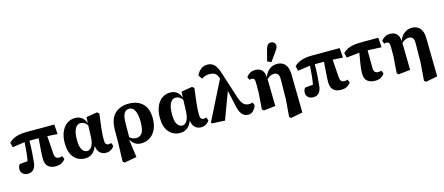

<svg xmlns="http://www.w3.org/2000/svg" viewBox="-58 -1505 5589 2415"><g transform="rotate(-15 2736.0 -297.5)"><path d="M25 -357 10 -420Q32 -442 61.5 -459Q91 -476 136 -486.5Q181 -497 250 -497H604L613 -371L481 -379L497 -152Q499 -112 513.5 -96Q528 -80 556 -80Q569 -80 579.5 -82.5Q590 -85 597 -88L614 -47Q598 -22 567.5 -3.5Q537 15 484 15Q423 15 388 -18Q353 -51 353 -118Q353 -165 357.5 -227Q362 -289 369 -382H249Q248 -289 243.5 -226Q239 -163 234 -115Q224 15 126 15Q83 15 58.5 -8.5Q34 -32 34 -65Q34 -102 55 -129Q77 -131 104.5 -134Q132 -137 160 -139Q169 -188 175.5 -247.5Q182 -307 186 -380Z M829 -240Q829 -146 855 -107Q881 -68 920 -68Q955 -68 980.5 -108Q1006 -148 1009 -234L1014 -377Q980 -429 924 -429Q881 -429 855 -381.5Q829 -334 829 -240ZM869 15Q782 15 726 -49.5Q670 -114 670 -234Q670 -318 696 -380Q722 -442 768.5 -475.5Q815 -509 876 -509Q932 -509 967 -479Q1002 -449 1015 -403L1020 -483L1162 -506L1187 -485Q1173 -385 1163.5 -294.5Q1154 -204 1155 -145Q1155 -81 1200 -81Q1212 -81 1220 -83.5Q1228 -86 1235 -88L1251 -48Q1238 -21 1209 -3Q1180 15 1141 15Q1098 15 1065 -14Q1032 -43 1027 -100H1023Q1004 -48 966 -16.5Q928 15 869 15Z M1474 -279 1473 -100Q1493 -81 1513.5 -73.5Q1534 -66 1558 -66Q1608 -66 1635 -107Q1662 -148 1662 -251Q1662 -338 1637.5 -392Q1613 -446 1564 -446Q1520 -446 1497 -407Q1474 -368 1474 -279ZM1313 173 1321 -58 1322 -230Q1322 -374 1390 -441.5Q1458 -509 1574 -509Q1689 -509 1755 -444.5Q1821 -380 1821 -255Q1821 -164 1790.5 -104Q1760 -44 1710 -14.5Q1660 15 1602 15Q1555 15 1521.5 -7Q1488 -29 1468 -67L1465 -64L1496 165L1334 194Z M2067 -240Q2067 -146 2093 -107Q2119 -68 2158 -68Q2193 -68 2218.5 -108Q2244 -148 2247 -234L2252 -377Q2218 -429 2162 -429Q2119 -429 2093 -381.5Q2067 -334 2067 -240ZM2107 15Q2020 15 1964 -49.5Q1908 -114 1908 -234Q1908 -318 1934 -380Q1960 -442 2006.5 -475.5Q2053 -509 2114 -509Q2170 -509 2205 -479Q2240 -449 2253 -403L2258 -483L2400 -506L2425 -485Q2411 -385 2401.5 -294.5Q2392 -204 2393 -145Q2393 -81 2438 -81Q2450 -81 2458 -83.5Q2466 -86 2473 -88L2489 -48Q2476 -21 2447 -3Q2418 15 2379 15Q2336 15 2303 -14Q2270 -43 2265 -100H2261Q2242 -48 2204 -16.5Q2166 15 2107 15Z M2996 15Q2948 15 2916 -19Q2884 -53 2865 -144L2822 -341L2691 11L2523 2L2513 -11L2767 -516L2766 -518Q2751 -570 2723 -587.5Q2695 -605 2651 -605Q2620 -605 2594.5 -596Q2569 -587 2549 -573L2515 -623Q2533 -667 2569.5 -697Q2606 -727 2656 -727Q2710 -727 2744.5 -693.5Q2779 -660 2805 -578L2917 -231Q2933 -182 2951.5 -156Q2970 -130 2991.5 -120.5Q3013 -111 3038 -111Q3052 -111 3064.5 -113.5Q3077 -116 3086 -119L3101 -78Q3089 -45 3063 -15Q3037 15 2996 15Z M3482 174 3500 -57 3503 -304Q3504 -360 3485 -379Q3466 -398 3436 -398Q3389 -398 3343 -355L3349 -3L3196 14L3175 -6L3191 -225V-349Q3191 -381 3182.5 -395.5Q3174 -410 3151 -410Q3144 -410 3135.5 -408.5Q3127 -407 3121 -405L3104 -446Q3123 -472 3151.5 -489Q3180 -506 3220 -506Q3276 -506 3307 -474.5Q3338 -443 3339 -379Q3363 -442 3405.5 -475.5Q3448 -509 3506 -509Q3545 -509 3577 -492Q3609 -475 3628.5 -436.5Q3648 -398 3649 -331L3657 164L3503 194ZM3395 -571 3434 -720Q3445 -758 3460 -773.5Q3475 -789 3500 -789Q3525 -789 3542 -774.5Q3559 -760 3559 -735Q3559 -716 3550.5 -699.5Q3542 -683 3525 -660L3446 -549Z M3741 -357 3726 -420Q3748 -442 3777.5 -459Q3807 -476 3852 -486.5Q3897 -497 3966 -497H4320L4329 -371L4197 -379L4213 -152Q4215 -112 4229.5 -96Q4244 -80 4272 -80Q4285 -80 4295.5 -82.5Q4306 -85 4313 -88L4330 -47Q4314 -22 4283.5 -3.5Q4253 15 4200 15Q4139 15 4104 -18Q4069 -51 4069 -118Q4069 -165 4073.5 -227Q4078 -289 4085 -382H3965Q3964 -289 3959.5 -226Q3955 -163 3950 -115Q3940 15 3842 15Q3799 15 3774.5 -8.5Q3750 -32 3750 -65Q3750 -102 3771 -129Q3793 -131 3820.5 -134Q3848 -137 3876 -139Q3885 -188 3891.5 -247.5Q3898 -307 3902 -380Z M4375 -359 4360 -422Q4384 -445 4414 -462Q4444 -479 4489 -488Q4534 -497 4601 -497H4823L4832 -371L4652 -379L4653 -151Q4654 -111 4669 -95.5Q4684 -80 4712 -80Q4738 -80 4752 -88L4770 -46Q4754 -21 4724.5 -2.5Q4695 16 4645 16Q4584 16 4546.5 -15Q4509 -46 4509 -116Q4509 -147 4512.5 -180.5Q4516 -214 4524 -261Q4532 -308 4544 -377Z M5238 174 5256 -57 5259 -304Q5260 -360 5241 -379Q5222 -398 5192 -398Q5145 -398 5099 -355L5105 -3L4952 14L4931 -6L4947 -225V-349Q4947 -381 4938.5 -395.5Q4930 -410 4907 -410Q4900 -410 4891.5 -408.5Q4883 -407 4877 -405L4860 -446Q4879 -472 4907.5 -489Q4936 -506 4976 -506Q5032 -506 5063 -474.5Q5094 -443 5095 -379Q5119 -442 5161.5 -475.5Q5204 -509 5262 -509Q5301 -509 5333 -492Q5365 -475 5384.5 -436.5Q5404 -398 5405 -331L5413 164L5259 194Z"/></g></svg>

Font: Source Serif 4 SmText
Style: Bold
Weight: 700
Designer: Frank Grießhammer
Foundry: Adobe
Version: Version 4.005;hotconv 1.1.0;makeotfexe 2.6.0